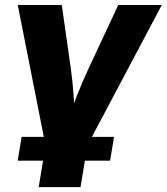

<svg xmlns="http://www.w3.org/2000/svg" viewBox="-20 -556 677 780"><path d="M167 45.9 52.2 -535.6H231L267.6 -278.8Q274.9 -226.6 278.6 -172.9Q282.2 -119.1 285.6 -61H251.5Q273.4 -119.1 294.7 -172.6Q315.9 -226.1 340.3 -278.8L460.4 -535.6H637.2L329.1 45.9ZM137.2 204.1 171.4 -2.9H341.3L307.1 204.1ZM51.8 96.7 67.9 0H443.4L427.2 96.7Z"/></svg>

Font: Inter 20pt ExtraBold
Style: Italic
Weight: 800
Italic angle: -9.3988°
Version: Version 4.001;git-66647c0bb